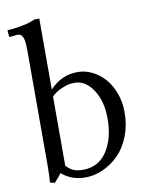

<svg xmlns="http://www.w3.org/2000/svg" viewBox="-81 -757 641 829"><g transform="rotate(-10 239.5 -343.0)"><path d="M148.9 -53.7Q163.6 -36.1 180.4 -29.1Q197.3 -22 221.2 -22Q290 -22 327.1 -78.1Q364.3 -134.3 364.3 -223.1Q364.3 -298.3 331.1 -348.4Q297.9 -398.4 251 -398.4Q240.7 -398.4 228 -396.7Q215.3 -395 190.9 -384.5Q166.5 -374 148.9 -356ZM74.2 -572.8Q74.2 -614.3 67.1 -629.9Q60.1 -645.5 44.4 -645.5L12.2 -642.1Q6.8 -642.1 6.8 -647L4.9 -672.4Q30.3 -672.4 74.2 -681.2Q100.6 -686 127 -697.8H148.9V-386.7Q199.7 -441.9 271.5 -441.9Q304.2 -441.9 334.7 -426.8Q365.2 -411.6 388.9 -385.3Q412.6 -358.9 427 -319.8Q441.4 -280.8 441.4 -236.3Q441.4 -178.7 422.4 -130.6Q403.3 -82.5 372.3 -52Q341.3 -21.5 303.5 -4.6Q265.6 12.2 226.6 12.2Q166 12.2 123 -24.9Q112.3 -9.3 91.8 12.2L71.3 7.3Q74.2 -21 74.2 -71.3Z"/></g></svg>

Font: Libertinage
Style: l
Weight: 400
Designer: OSP
Foundry: OSP
Version: Version 1.0; 2008; OFL relea